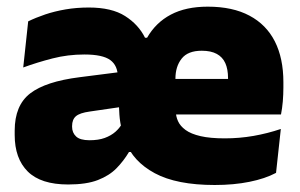

<svg xmlns="http://www.w3.org/2000/svg" viewBox="-20 -528 878 562"><path d="M608.5 13.5Q497 13.5 433 -21Q369 -55.5 347 -114.5L337.5 -144.5Q331 -169.5 329.5 -192.2Q328 -215 328 -235.5L325 -301.5Q325 -336 302.8 -352.2Q280.5 -368.5 227 -368.5Q178.5 -368.5 133.8 -357Q89 -345.5 48 -330.5L62.5 -465.5Q85 -476.5 112.5 -485.8Q140 -495 172 -500.5Q204 -506 240 -506Q307 -506 346.2 -481Q385.5 -456 404.5 -417.5H410.5Q436 -462 480 -485.2Q524 -508.5 588 -508.5Q661 -508.5 710.2 -482.2Q759.5 -456 784.5 -406.8Q809.5 -357.5 809.5 -287.5V-272Q809.5 -252 807.8 -231.2Q806 -210.5 802.5 -193H644Q646 -223.5 646.8 -250.5Q647.5 -277.5 647.5 -299Q647.5 -325.5 639.5 -343.2Q631.5 -361 614.5 -370.2Q597.5 -379.5 570.5 -379.5Q530 -379.5 511.8 -356.5Q493.5 -333.5 493.5 -297.5V-254.5L494.5 -236.5V-204Q494.5 -188 501 -173.5Q507.5 -159 523.2 -147.5Q539 -136 567 -129.5Q595 -123 638 -123Q681 -123 722.2 -130.2Q763.5 -137.5 802 -150.5L788 -22Q756 -5 710.2 4.2Q664.5 13.5 608.5 13.5ZM179.5 12Q99.5 12 61.2 -26Q23 -64 23 -133V-145.5Q23 -219.5 68.2 -254.5Q113.5 -289.5 213 -302L338.5 -318L349 -217L242.5 -201.5Q213.5 -197.5 202.2 -187.8Q191 -178 191 -159V-157Q191 -139.5 202.8 -128.5Q214.5 -117.5 242 -117.5Q268 -117.5 286.5 -124.2Q305 -131 317.8 -142.2Q330.5 -153.5 337.5 -166.5L387 -83H357.5Q342 -57 321 -35.5Q300 -14 266.5 -1Q233 12 179.5 12ZM767 -193H420V-297H767Z"/></svg>

Font: Anek Kannada ExtraBold
Style: Regular
Weight: 800
Version: Version 1.003